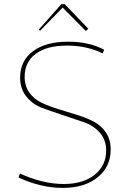

<svg xmlns="http://www.w3.org/2000/svg" viewBox="-20 -905 626 935"><path d="M175 -755 169 -761 279 -885H295L410 -765L398 -754L285 -868ZM286 10Q177 10 70 -41L77 -60Q188 -9 291 -9Q385 -9 441 -54Q497 -99 497 -172Q497 -224 466 -259Q435 -294 388.5 -310Q342 -326 287.5 -344Q233 -362 186.5 -379Q140 -396 109 -434Q78 -472 78 -527Q78 -609 140.5 -655.5Q203 -702 312 -702Q413 -702 487 -663L480 -645Q403 -683 306 -683Q208 -683 154 -643Q100 -603 100 -531Q100 -486 123 -454Q146 -422 183 -404.5Q220 -387 264.5 -373.5Q309 -360 354 -346Q399 -332 436 -313Q473 -294 496 -259.5Q519 -225 519 -177Q519 -93 455.5 -41.5Q392 10 286 10Z"/></svg>

Font: Cantarell Thin
Style: Regular
Weight: 100
Designer: Dave Crossland, Nikolaus Waxweiler, Florian Fecher, Jacques Le Bailly, Eben Sorkin, Alexei Vanyashin, Alexios Zavras, Em
Version: Version 0.303